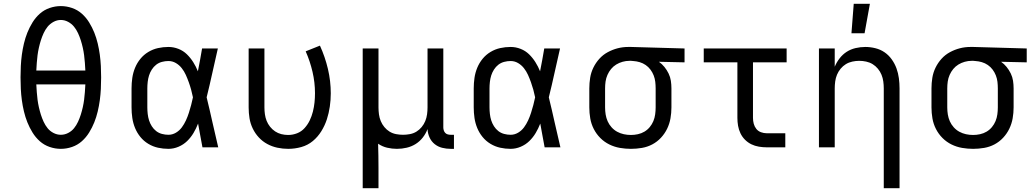

<svg xmlns="http://www.w3.org/2000/svg" viewBox="-20 -775 5440 1010"><path d="M300 8Q270 8 241 -2Q212 -12 189.5 -32Q167 -52 151 -78Q135 -104 124 -131.5Q113 -159 106 -188.5Q99 -218 95 -247.5Q91 -277 89.5 -307Q88 -337 88 -368Q88 -398 89.5 -428Q91 -458 95 -487.5Q99 -517 106 -546.5Q113 -576 124 -603.5Q135 -631 151 -657Q167 -683 189.5 -703Q212 -723 241 -733Q270 -743 300 -743Q330 -743 359 -733Q388 -723 410.5 -703Q433 -683 449 -657Q465 -631 476 -603.5Q487 -576 494 -546.5Q501 -517 505 -487.5Q509 -458 510.5 -428Q512 -398 512 -368Q512 -337 510.5 -307Q509 -277 505 -247.5Q501 -218 494 -188.5Q487 -159 476 -131.5Q465 -104 449 -78Q433 -52 410.5 -32Q388 -12 359 -2Q330 8 300 8ZM171 -404H429Q428 -424 426.5 -444.5Q425 -465 422.5 -484.5Q420 -504 415.5 -524Q411 -544 405 -563Q399 -582 390.5 -600.5Q382 -619 369.5 -634.5Q357 -650 338.5 -660Q320 -670 300 -670Q280 -670 261.5 -660Q243 -650 230.5 -634.5Q218 -619 209.5 -600.5Q201 -582 195 -563Q189 -544 184.5 -524Q180 -504 177.5 -484.5Q175 -465 173.5 -444.5Q172 -424 171 -404ZM300 -66Q320 -66 338.5 -75.5Q357 -85 369.5 -100.5Q382 -116 390.5 -134.5Q399 -153 405 -172Q411 -191 415.5 -211Q420 -231 422.5 -250.5Q425 -270 426.5 -290.5Q428 -311 429 -331H171Q172 -311 173.5 -290.5Q175 -270 177.5 -250.5Q180 -231 184.5 -211Q189 -191 195 -172Q201 -153 209.5 -134.5Q218 -116 230.5 -100.5Q243 -85 261.5 -75.5Q280 -66 300 -66Z M866 8Q838 8 811 2Q784 -4 760 -18.5Q736 -33 718.5 -54.5Q701 -76 690.5 -101.5Q680 -127 676 -154.5Q672 -182 672 -210V-310Q672 -338 676 -365.5Q680 -393 690.5 -418.5Q701 -444 718.5 -465.5Q736 -487 760 -501.5Q784 -516 811 -522Q838 -528 866 -528Q893 -528 918.5 -518Q944 -508 963 -489.5Q982 -471 996.5 -448Q1011 -425 1021 -400Q1027 -430 1032.5 -460Q1038 -490 1043 -520H1126Q1111 -456 1097 -391.5Q1083 -327 1067 -263Q1083 -198 1097.5 -132Q1112 -66 1128 0H1045Q1039 -31 1033.5 -62Q1028 -93 1022 -125Q1012 -99 998 -75.5Q984 -52 964.5 -33Q945 -14 919 -3Q893 8 866 8ZM866 -66Q887 -66 905.5 -77Q924 -88 936.5 -105Q949 -122 958 -141.5Q967 -161 973.5 -181.5Q980 -202 985.5 -222.5Q991 -243 995 -263Q991 -283 985.5 -303Q980 -323 973 -342.5Q966 -362 957.5 -381Q949 -400 936 -416.5Q923 -433 905 -443.5Q887 -454 866 -454Q849 -454 832 -449.5Q815 -445 801.5 -434.5Q788 -424 778.5 -409Q769 -394 764 -378Q759 -362 757 -344.5Q755 -327 755 -310V-210Q755 -193 757 -175.5Q759 -158 764 -142Q769 -126 778.5 -111Q788 -96 801.5 -85.5Q815 -75 832 -70.5Q849 -66 866 -66Z M1496 8Q1467 8 1439 2Q1411 -4 1386 -17.5Q1361 -31 1341.5 -52Q1322 -73 1309.5 -99Q1297 -125 1292.5 -153Q1288 -181 1288 -210V-520H1371V-210Q1371 -192 1373.5 -174Q1376 -156 1382.5 -139.5Q1389 -123 1400.5 -108.5Q1412 -94 1427 -84Q1442 -74 1459.5 -69.5Q1477 -65 1496 -65Q1520 -65 1543 -74Q1566 -83 1582.5 -101.5Q1599 -120 1609.5 -142Q1620 -164 1626 -188Q1632 -212 1634.5 -236Q1637 -260 1637 -285Q1637 -341 1624 -397Q1611 -453 1588 -505L1663 -535Q1690 -476 1705 -412.5Q1720 -349 1720 -284Q1720 -249 1715 -214.5Q1710 -180 1699.5 -147.5Q1689 -115 1670.5 -85Q1652 -55 1625.5 -33Q1599 -11 1565 -1.5Q1531 8 1496 8Z M1888 215V-520H1971V-210Q1971 -192 1973.5 -173.5Q1976 -155 1983 -138Q1990 -121 2002 -106.5Q2014 -92 2029.5 -82.5Q2045 -73 2063.5 -69.5Q2082 -66 2100 -66Q2118 -66 2136.5 -69.5Q2155 -73 2170.5 -82.5Q2186 -92 2198 -106.5Q2210 -121 2217 -138Q2224 -155 2226.5 -173.5Q2229 -192 2229 -210V-520H2312V-104Q2312 -97 2314.5 -89Q2317 -81 2322.5 -75.5Q2328 -70 2335.5 -68Q2343 -66 2351 -66H2368V8H2351Q2328 8 2306 2.5Q2284 -3 2266.5 -17Q2249 -31 2239.5 -52Q2230 -73 2229 -96Q2220 -72 2204 -51.5Q2188 -31 2166.5 -17.5Q2145 -4 2119.5 2Q2094 8 2068 8Q2042 8 2016.5 2Q1991 -4 1969 -19Q1970 13 1970.5 44.5Q1971 76 1971 107V215Z M2666 8Q2638 8 2611 2Q2584 -4 2560 -18.5Q2536 -33 2518.5 -54.5Q2501 -76 2490.5 -101.5Q2480 -127 2476 -154.5Q2472 -182 2472 -210V-310Q2472 -338 2476 -365.5Q2480 -393 2490.5 -418.5Q2501 -444 2518.5 -465.5Q2536 -487 2560 -501.5Q2584 -516 2611 -522Q2638 -528 2666 -528Q2693 -528 2718.5 -518Q2744 -508 2763 -489.5Q2782 -471 2796.5 -448Q2811 -425 2821 -400Q2827 -430 2832.5 -460Q2838 -490 2843 -520H2926Q2911 -456 2897 -391.5Q2883 -327 2867 -263Q2883 -198 2897.5 -132Q2912 -66 2928 0H2845Q2839 -31 2833.5 -62Q2828 -93 2822 -125Q2812 -99 2798 -75.5Q2784 -52 2764.5 -33Q2745 -14 2719 -3Q2693 8 2666 8ZM2666 -66Q2687 -66 2705.5 -77Q2724 -88 2736.5 -105Q2749 -122 2758 -141.5Q2767 -161 2773.5 -181.5Q2780 -202 2785.5 -222.5Q2791 -243 2795 -263Q2791 -283 2785.5 -303Q2780 -323 2773 -342.5Q2766 -362 2757.5 -381Q2749 -400 2736 -416.5Q2723 -433 2705 -443.5Q2687 -454 2666 -454Q2649 -454 2632 -449.5Q2615 -445 2601.5 -434.5Q2588 -424 2578.5 -409Q2569 -394 2564 -378Q2559 -362 2557 -344.5Q2555 -327 2555 -310V-210Q2555 -193 2557 -175.5Q2559 -158 2564 -142Q2569 -126 2578.5 -111Q2588 -96 2601.5 -85.5Q2615 -75 2632 -70.5Q2649 -66 2666 -66Z M3299 8Q3270 8 3241 3Q3212 -2 3185.5 -15Q3159 -28 3138 -49Q3117 -70 3103.5 -96.5Q3090 -123 3085 -152Q3080 -181 3080 -210V-310Q3080 -338 3084.5 -366Q3089 -394 3101.5 -419.5Q3114 -445 3133 -466Q3152 -487 3177 -500.5Q3202 -514 3229 -521Q3256 -528 3285 -528H3300L3581 -520V-447L3446 -450Q3462 -439 3475 -423Q3488 -407 3497 -388.5Q3506 -370 3509 -350Q3512 -330 3512 -310V-210Q3512 -181 3507 -152.5Q3502 -124 3489.5 -98Q3477 -72 3457 -50.5Q3437 -29 3411.5 -15.5Q3386 -2 3357 3Q3328 8 3299 8ZM3299 -65Q3317 -65 3335.5 -69Q3354 -73 3370 -82.5Q3386 -92 3398 -106.5Q3410 -121 3417 -138Q3424 -155 3426.5 -173.5Q3429 -192 3429 -210V-310Q3429 -327 3427 -344.5Q3425 -362 3418.5 -378.5Q3412 -395 3401.5 -409Q3391 -423 3376.5 -433Q3362 -443 3345 -448Q3328 -453 3311 -454L3300 -455H3291Q3273 -455 3255 -450Q3237 -445 3221.5 -435.5Q3206 -426 3194.5 -412Q3183 -398 3175.5 -381Q3168 -364 3165.5 -346Q3163 -328 3163 -310V-210Q3163 -191 3166 -172.5Q3169 -154 3176.5 -137Q3184 -120 3197 -105.5Q3210 -91 3226.5 -82Q3243 -73 3261.5 -69Q3280 -65 3299 -65Z M4013 0Q3993 0 3972 -3.5Q3951 -7 3932.5 -16Q3914 -25 3899 -40Q3884 -55 3875 -74Q3866 -93 3862.5 -113.5Q3859 -134 3859 -155V-447H3682V-520H4118V-447H3941V-155Q3941 -139 3945 -124Q3949 -109 3958.5 -97Q3968 -85 3983 -79.5Q3998 -74 4013 -74H4111V0Z M4629 215V-310Q4629 -328 4626.5 -346.5Q4624 -365 4617 -382Q4610 -399 4598 -413.5Q4586 -428 4570.5 -437.5Q4555 -447 4536.5 -451Q4518 -455 4500 -455Q4482 -455 4463.5 -451Q4445 -447 4429.5 -437.5Q4414 -428 4402 -413.5Q4390 -399 4383 -382Q4376 -365 4373.5 -346.5Q4371 -328 4371 -310V0H4288V-520H4371V-424Q4381 -448 4397 -468.5Q4413 -489 4434 -502.5Q4455 -516 4480.5 -522Q4506 -528 4532 -528Q4558 -528 4584.5 -521.5Q4611 -515 4633 -500Q4655 -485 4671 -462.5Q4687 -440 4696 -415Q4705 -390 4708.5 -363.5Q4712 -337 4712 -310V215ZM4459 -600 4471 -755H4556L4528 -600Z M5099 8Q5070 8 5041 3Q5012 -2 4985.5 -15Q4959 -28 4938 -49Q4917 -70 4903.5 -96.5Q4890 -123 4885 -152Q4880 -181 4880 -210V-310Q4880 -338 4884.5 -366Q4889 -394 4901.5 -419.5Q4914 -445 4933 -466Q4952 -487 4977 -500.5Q5002 -514 5029 -521Q5056 -528 5085 -528H5100L5381 -520V-447L5246 -450Q5262 -439 5275 -423Q5288 -407 5297 -388.5Q5306 -370 5309 -350Q5312 -330 5312 -310V-210Q5312 -181 5307 -152.5Q5302 -124 5289.5 -98Q5277 -72 5257 -50.5Q5237 -29 5211.5 -15.5Q5186 -2 5157 3Q5128 8 5099 8ZM5099 -65Q5117 -65 5135.5 -69Q5154 -73 5170 -82.5Q5186 -92 5198 -106.5Q5210 -121 5217 -138Q5224 -155 5226.5 -173.5Q5229 -192 5229 -210V-310Q5229 -327 5227 -344.5Q5225 -362 5218.5 -378.5Q5212 -395 5201.5 -409Q5191 -423 5176.5 -433Q5162 -443 5145 -448Q5128 -453 5111 -454L5100 -455H5091Q5073 -455 5055 -450Q5037 -445 5021.5 -435.5Q5006 -426 4994.5 -412Q4983 -398 4975.5 -381Q4968 -364 4965.5 -346Q4963 -328 4963 -310V-210Q4963 -191 4966 -172.5Q4969 -154 4976.5 -137Q4984 -120 4997 -105.5Q5010 -91 5026.5 -82Q5043 -73 5061.5 -69Q5080 -65 5099 -65Z"/></svg>

Font: Nova Nerd Font
Style: Regular
Weight: 400
Designer: Belleve Invis
Foundry: Belleve Invis
Version: Version 24.1.4; ttfautohint (v1.8.4);Nerd Fonts 3.1.1